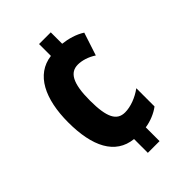

<svg xmlns="http://www.w3.org/2000/svg" viewBox="-217 -815 916 916"><g transform="rotate(-45 240.5 -357.0)"><path d="M303 -647V-724H224V-644C112 -630 58 -519 58 -361C58 -200 109 -95 224 -83V10H303V-83C339 -88 377 -104 403 -124V-247C367 -220 321 -203 284 -203C229 -203 205 -247 205 -362C205 -480 233 -524 286 -524C313 -524 347 -514 377 -494L415 -610C383 -631 340 -643 303 -647Z"/></g></svg>

Font: Noto Sans Devanagari ExtraCondensed ExtraBold
Style: Regular
Weight: 800
Width: 2
Designer: Jelle Bosma - Monotype Design Team
Foundry: Monotype Imaging Inc.
Version: Version 2.004